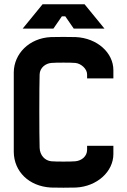

<svg xmlns="http://www.w3.org/2000/svg" viewBox="-20 -880 600 906"><path d="M338 5C439 0 515 -71 515 -153V-192H391V-173C391 -143 366 -122 336 -119C317 -117 242 -117 222 -119C192 -122 168 -147 167 -183C165 -243 165 -469 167 -529C168 -561 196 -581 222 -583C243 -585 316 -585 336 -583C363 -580 391 -555 391 -529V-510H515V-549C515 -631 439 -700 338 -705C320 -706 239 -706 220 -705C117 -700 46 -626 45 -539V-163C46 -71 116 -1 220 5C240 6 319 6 338 5ZM87 -745H232L272 -803H288L328 -745H473L379 -860H181Z"/></svg>

Font: Fervojo
Style: Bold
Weight: 700
Designer: kohakuno
Version: ver.1.0